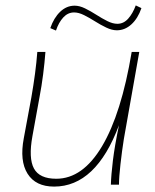

<svg xmlns="http://www.w3.org/2000/svg" viewBox="-20 -683 575 710"><path d="M180 7Q112 7 82 -40.5Q52 -88 68 -172L96 -323Q104 -369 109.5 -410.5Q115 -452 118 -491H148Q145 -451 139.5 -408Q134 -365 126 -323L100 -180Q85 -98 105.5 -60Q126 -22 188 -22Q286 -22 357.5 -142.5Q429 -263 467 -491H495L438 -169Q431 -125 425.5 -76Q420 -27 420 0H390Q391 -36 397.5 -89.5Q404 -143 420 -220Q335 7 180 7ZM412 -571Q394 -571 373 -581Q352 -591 331.5 -604Q311 -617 291 -627Q271 -637 254 -637Q231 -637 214 -618.5Q197 -600 187 -570L166 -579Q179 -617 202.5 -639.5Q226 -662 256 -662Q274 -662 294.5 -652Q315 -642 336 -628.5Q357 -615 377 -605Q397 -595 414 -595Q437 -595 454 -614Q471 -633 482 -663L503 -653Q490 -615 466 -593Q442 -571 412 -571Z"/></svg>

Font: Livvic Thin
Style: Italic
Weight: 250
Italic angle: -10°
Designer: Jacques Le Bailly, Baron von Fonthausen
Version: Version 1.001; ttfautohint (v1.8.2)